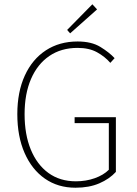

<svg xmlns="http://www.w3.org/2000/svg" viewBox="-20 -866 640 898"><path d="M333 12Q251 12 190 -30.5Q129 -73 95 -150.5Q61 -228 61 -332Q61 -436 96 -512.5Q131 -589 194.5 -630.5Q258 -672 343 -672Q408 -672 449.5 -646.5Q491 -621 516 -594L496 -572Q471 -601 434 -621.5Q397 -642 343 -642Q266 -642 210.5 -604Q155 -566 125 -496.5Q95 -427 95 -332Q95 -237 124 -166.5Q153 -96 206.5 -57Q260 -18 335 -18Q382 -18 423 -32.5Q464 -47 489 -72V-290H329V-318H522V-62Q492 -29 444.5 -8.5Q397 12 333 12ZM308 -710 294 -726 412 -846 434 -822Z"/></svg>

Font: Source Code Pro ExtraLight
Style: Regular
Weight: 200
Monospace: yes
Designer: Paul D. Hunt, Teo Tuominen
Foundry: Adobe
Version: Version 1.026;hotconv 1.1.0;makeotfexe 2.6.0